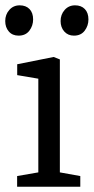

<svg xmlns="http://www.w3.org/2000/svg" viewBox="-39 -711 357 731"><path d="M26.2 0V-40.7L106.9 -54.7V-411.4L26.5 -425V-466.4L165.3 -494.1L188.9 -484.8V-54.7L266.7 -40.7V0ZM242.5 -575.3Q219.8 -575.3 205.7 -591.1Q191.7 -606.9 191.7 -630.8Q191.7 -655.6 207.1 -673.1Q222.6 -690.7 246.7 -690.7Q270.3 -690.7 284 -676.5Q297.7 -662.2 297.7 -637Q297.7 -613 283.4 -594.1Q269.1 -575.3 242.5 -575.3ZM31.8 -575.3Q8.2 -575.3 -5.4 -591.1Q-19.1 -606.9 -19.1 -630.8Q-19.1 -655.6 -3.6 -673.1Q11.8 -690.7 35.9 -690.7Q59.6 -690.7 73.4 -676.5Q87.1 -662.2 87.1 -637Q87.1 -613 72.8 -594.1Q58.4 -575.3 31.8 -575.3Z"/></svg>

Font: Faustina Light
Style: Regular
Weight: 300
Designer: Alfonso Garcia
Foundry: http://www.omnibus-type.com
Version: Version 1.200